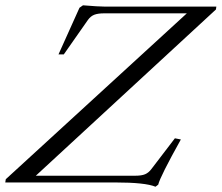

<svg xmlns="http://www.w3.org/2000/svg" viewBox="-78 -688 836 724"><path d="M508.3 16.1Q469.7 0 356.4 0H-58.1L-56.2 -12.2L626.5 -637.7H314Q292 -637.7 278.1 -632.6Q264.2 -627.4 253.9 -613.3L162.6 -482.9H142.6L221.7 -658.7L234.9 -668Q294.4 -663.1 316.9 -663.1H737.8L736.3 -652.3L57.1 -25.4H432.1Q456.1 -25.4 469.2 -31Q482.4 -36.6 492.7 -50.3L581.5 -166.5L604 -162.1Q525.9 -22 518.6 8.3Z"/></svg>

Font: Elstob Light
Style: Italic
Weight: 300
Italic angle: -20°
Designer: Peter S. Baker
Version: Version 1.015